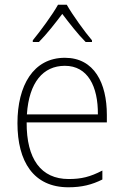

<svg xmlns="http://www.w3.org/2000/svg" viewBox="-20 -784 527 814"><path d="M263 -764H226C202 -721 151 -652 119 -613V-606H145C178 -639 216 -688 244 -725C273 -687 310 -639 343 -606H370V-613C340 -648 288 -720 263 -764ZM255 -539C121 -539 54 -421 54 -262C54 -99 122 10 270 10C327 10 370 -1 414 -23V-61C362 -34 325 -25 271 -25C154 -25 92 -110 93 -265H433V-297C433 -431 380 -539 255 -539ZM255 -505C352 -505 396 -418 395 -299H94C103 -435 163 -505 255 -505Z"/></svg>

Font: Noto Sans Devanagari SemiCondensed ExtraLight
Style: Regular
Weight: 200
Width: 4
Designer: Jelle Bosma - Monotype Design Team
Foundry: Monotype Imaging Inc.
Version: Version 2.004